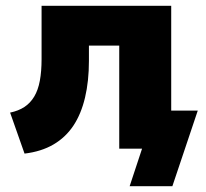

<svg xmlns="http://www.w3.org/2000/svg" viewBox="-20 -515 712 665"><path d="M429 130 472 0H404V-132H665L577 130ZM65 17 15 -125Q44 -131 64.5 -144.5Q85 -158 98.5 -180.5Q112 -203 118 -235.5Q124 -268 124 -310V-495H573V0H393V-357H288V-304Q288 -234 274.5 -177Q261 -120 234 -79.5Q207 -39 165 -14.5Q123 10 65 17Z"/></svg>

Font: Nunito Sans 11pt Black
Style: Regular
Weight: 900
Version: Version 3.101;gftools[0.9.27]